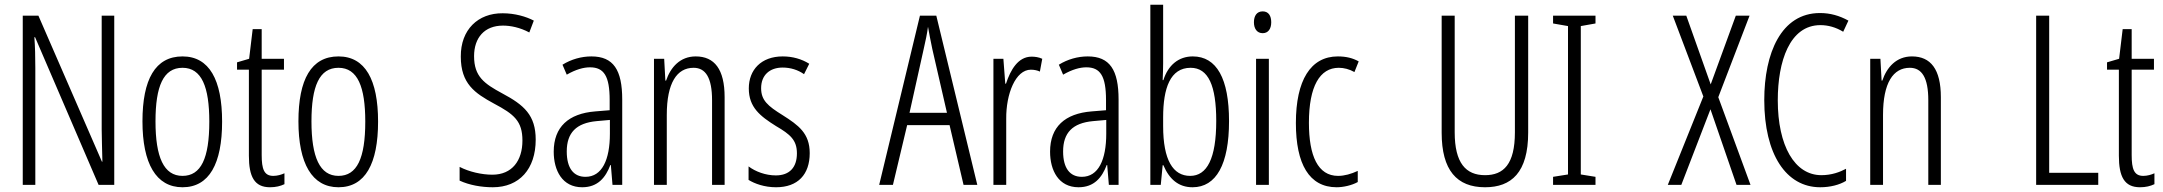

<svg xmlns="http://www.w3.org/2000/svg" viewBox="-20 -780 9124 810"><path d="M462 0V-714H409V-234C409 -200 411 -150 412 -98H410L142 -714H76V0H129V-493C129 -542 128 -582 125 -623H128L396 0Z M917 -267C917 -443 863 -542 750 -542C635 -542 581 -445 581 -268C581 -91 638 10 750 10C863 10 917 -90 917 -267ZM636 -268C636 -416 669 -494 750 -494C831 -494 863 -413 863 -267C863 -112 828 -38 750 -38C671 -38 636 -117 636 -268Z M1133 -38C1094 -38 1084 -67 1084 -126V-486H1178V-532H1084V-657H1046L1031 -532L980 -517V-486H1030V-123C1030 -35 1053 10 1119 10C1144 10 1163 5 1180 -3V-49C1167 -43 1150 -38 1133 -38Z M1575 -267C1575 -443 1521 -542 1408 -542C1293 -542 1239 -445 1239 -268C1239 -91 1296 10 1408 10C1521 10 1575 -90 1575 -267ZM1294 -268C1294 -416 1327 -494 1408 -494C1489 -494 1521 -413 1521 -267C1521 -112 1486 -38 1408 -38C1329 -38 1294 -117 1294 -268Z M2240 -191C2240 -294 2191 -337 2099 -386C2023 -427 1980 -457 1980 -543C1980 -621 2024 -672 2102 -672C2134 -672 2174 -664 2213 -643L2232 -693C2200 -710 2152 -724 2101 -724C1997 -725 1923 -655 1924 -541C1924 -427 1983 -387 2064 -343C2149 -298 2184 -269 2184 -187C2184 -103 2141 -43 2057 -43C2013 -43 1959 -55 1919 -76V-18C1960 1 2011 10 2059 10C2171 10 2240 -67 2240 -191Z M2475 -542C2433 -542 2390 -530 2353 -507L2371 -465C2409 -487 2442 -496 2469 -496C2528 -496 2552 -459 2552 -358V-315L2491 -310C2379 -301 2316 -245 2316 -140C2316 -61 2352 10 2436 10C2502 10 2535 -31 2555 -84H2557L2564 0H2605V-360C2605 -485 2568 -542 2475 -542ZM2497 -269 2553 -274V-216C2553 -106 2520 -34 2450 -34C2400 -34 2371 -70 2371 -141C2371 -220 2411 -261 2497 -269Z M2915 -542C2849 -542 2809 -496 2790 -440H2787L2782 -532H2739V0H2793V-295C2793 -431 2836 -494 2906 -494C2957 -494 2984 -452 2984 -357V0H3037V-370C3037 -488 2994 -542 2915 -542Z M3396 -134C3396 -218 3348 -252 3282 -294C3219 -333 3191 -357 3191 -408C3191 -463 3227 -495 3282 -495C3315 -495 3347 -485 3372 -467L3394 -511C3362 -531 3324 -542 3282 -542C3191 -542 3139 -485 3139 -407C3139 -327 3187 -290 3254 -248C3314 -213 3342 -189 3342 -133C3342 -74 3311 -40 3253 -40C3210 -40 3167 -56 3138 -78V-21C3164 -5 3205 10 3254 10C3346 10 3396 -44 3396 -134Z M4045 0H4103L3930 -714H3861L3689 0H3747L3807 -252H3986ZM3913 -574 3975 -304H3817L3877 -574C3885 -609 3891 -637 3895 -667C3900 -637 3906 -609 3913 -574Z M4332 -541C4275 -541 4243 -485 4224 -427H4221L4213 -532H4171V0H4225V-279C4224 -383 4264 -486 4329 -486C4343 -486 4357 -483 4367 -478L4377 -532C4362 -539 4346 -541 4332 -541Z M4569 -542C4527 -542 4484 -530 4447 -507L4465 -465C4503 -487 4536 -496 4563 -496C4622 -496 4646 -459 4646 -358V-315L4585 -310C4473 -301 4410 -245 4410 -140C4410 -61 4446 10 4530 10C4596 10 4629 -31 4649 -84H4651L4658 0H4699V-360C4699 -485 4662 -542 4569 -542ZM4591 -269 4647 -274V-216C4647 -106 4614 -34 4544 -34C4494 -34 4465 -70 4465 -141C4465 -220 4505 -261 4591 -269Z M4887 -512V-760H4833V0H4877L4885 -83H4888C4913 -24 4952 10 5011 10C5111 10 5165 -87 5165 -269C5165 -448 5113 -542 5012 -542C4952 -542 4908 -505 4888 -442H4885C4886 -466 4887 -491 4887 -512ZM5003 -494C5078 -494 5111 -418 5111 -270C5111 -111 5072 -38 5001 -38C4929 -38 4887 -104 4887 -248V-285C4887 -408 4917 -494 5003 -494Z M5307 -732C5282 -732 5270 -713 5270 -686C5270 -659 5283 -640 5307 -640C5330 -640 5343 -658 5343 -686C5343 -713 5332 -732 5307 -732ZM5333 -532H5279V0H5333Z M5619 10C5647 10 5683 2 5708 -12V-59C5680 -46 5652 -38 5625 -38C5540 -38 5502 -122 5502 -262C5502 -416 5548 -494 5628 -494C5650 -494 5673 -488 5694 -476L5712 -521C5687 -535 5659 -542 5624 -542C5509 -542 5447 -441 5447 -261C5447 -88 5503 10 5619 10Z M6427 -221V-714H6371V-222C6371 -87 6323 -41 6245 -41C6164 -41 6117 -92 6117 -222V-714H6062V-220C6062 -62 6126 10 6245 10C6356 10 6427 -52 6427 -221Z M6711 0V-34L6649 -44V-670L6711 -681V-714H6532V-681L6595 -670V-44L6532 -34V0Z M7365 0 7229 -370 7361 -714H7303L7197 -424L7094 -714H7037L7166 -373L7016 0H7073L7196 -319L7306 0Z M7660 -674C7692 -674 7725 -665 7756 -646L7778 -693C7740 -714 7701 -725 7658 -725C7494 -725 7423 -555 7423 -358C7423 -129 7515 10 7659 10C7701 10 7740 0 7768 -17V-68C7742 -54 7707 -41 7664 -41C7551 -41 7480 -165 7480 -357C7480 -521 7530 -674 7660 -674Z M8046 -542C7980 -542 7940 -496 7921 -440H7918L7913 -532H7870V0H7924V-295C7924 -431 7967 -494 8037 -494C8088 -494 8115 -452 8115 -357V0H8168V-370C8168 -488 8125 -542 8046 -542Z M8570 0H8832V-51H8625V-714H8570Z M9022 -38C8983 -38 8973 -67 8973 -126V-486H9067V-532H8973V-657H8935L8920 -532L8869 -517V-486H8919V-123C8919 -35 8942 10 9008 10C9033 10 9052 5 9069 -3V-49C9056 -43 9039 -38 9022 -38Z"/></svg>

Font: Noto Sans Arabic UI XCn Lt
Style: Regular
Weight: 300
Width: 2
Designer: Monotype Design Team, Nadine Chahine and Nizar Qandah
Foundry: Monotype Imaging Inc.
Version: Version 2.010